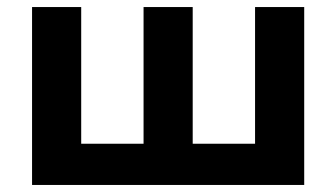

<svg xmlns="http://www.w3.org/2000/svg" viewBox="-20 -525 954 545"><path d="M71 0V-505H210.5V-117H387.5V-505H527V-117H704V-505H843.5V0Z"/></svg>

Font: Geologica Cursive SemiBold
Style: Regular
Weight: 600
Designer: Sindre Bremnes, Frode Helland
Foundry: Monokrom Skriftforlag AS
Version: Version 1.010;gftools[0.9.28]